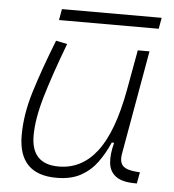

<svg xmlns="http://www.w3.org/2000/svg" viewBox="-49 -699 685 756"><g transform="rotate(5 293.0 -321.0)"><path d="M201.7 10.3Q50.8 10.3 50.8 -145Q50.8 -227.1 78.6 -317.6Q106.4 -408.2 153.3 -527.3L197.8 -518.1Q148.9 -388.7 123.3 -300.8Q97.7 -212.9 97.7 -147.5Q97.7 -34.7 206.5 -34.7Q297.4 -34.7 357.4 -112.8Q417.5 -190.9 448.2 -358.4L477.1 -517.6H523.4L450.7 -106.9Q444.8 -73.2 460.2 -58.1Q475.6 -43 518.6 -40.5L527.3 -40L519 4.9H513.7Q460.9 4.9 435.8 -13.9Q410.6 -32.7 407.2 -66.7Q403.8 -100.6 416 -147H406.7Q387.7 -103 361.6 -67.4Q335.4 -31.7 296.9 -10.7Q258.3 10.3 201.7 10.3ZM157.7 -609.4 165.5 -653.3H559.6L551.8 -609.4Z"/></g></svg>

Font: Cascadia Mono PL ExtraLight
Style: Italic
Weight: 200
Italic angle: -10°
Monospace: yes
Designer: Aaron Bell
Foundry: Saja Typeworks
Version: Version 2404.023; ttfautohint (v1.8.4)